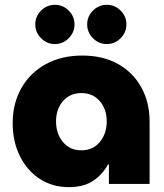

<svg xmlns="http://www.w3.org/2000/svg" viewBox="-20 -755 675 788"><path d="M262 13Q195 13 143 -21Q91 -55 61.5 -114.5Q32 -174 32 -250Q32 -330 67.5 -393Q103 -456 167.5 -491.5Q232 -527 318 -527Q403 -527 465 -492Q527 -457 560.5 -395.5Q594 -334 594 -256V0H427V-80H423Q401 -39 362.5 -13Q324 13 262 13ZM314 -138Q361 -138 389.5 -172Q418 -206 418 -257Q418 -307 389.5 -340Q361 -373 314 -373Q267 -373 238.5 -340Q210 -307 210 -257Q210 -206 238.5 -172Q267 -138 314 -138ZM418.3 -574.2Q385.1 -574.2 361.5 -598.3Q337.8 -622.3 337.8 -654.7Q337.8 -687.9 361.5 -711.5Q385.1 -735.2 418.3 -735.2Q451.5 -735.2 475.1 -711.5Q498.8 -687.9 498.8 -654.7Q498.8 -622.3 475.1 -598.3Q451.5 -574.2 418.3 -574.2ZM205.3 -574.2Q172.1 -574.2 148.5 -598.3Q124.8 -622.3 124.8 -654.7Q124.8 -687.9 148.5 -711.5Q172.1 -735.2 205.3 -735.2Q238.5 -735.2 262.1 -711.5Q285.8 -687.9 285.8 -654.7Q285.8 -622.3 262.1 -598.3Q238.5 -574.2 205.3 -574.2Z"/></svg>

Font: MuseoModerno ExtraBold
Style: Regular
Weight: 800
Designer: Pablo Cosgaya, Héctor Gatti, Marcela Romero, and the Authors of The MuseoModerno Project.
Foundry: Omnibus-Type Team
Version: Version 1.001